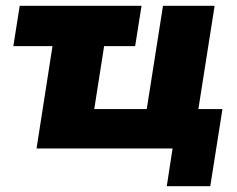

<svg xmlns="http://www.w3.org/2000/svg" viewBox="-20 -512 818 662"><path d="M555 130 575 0H106L161 -353H26L48 -492H468L446 -353H339L305 -136H486L542 -492H720L664 -136H747L705 130Z"/></svg>

Font: Nunito Sans Black
Style: Italic
Weight: 900
Italic angle: -9°
Designer: Vernon Adams
Foundry: Vernon Adams
Version: Version 3.006; ttfautohint (v1.8.3)